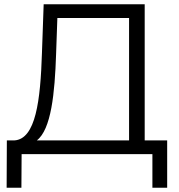

<svg xmlns="http://www.w3.org/2000/svg" viewBox="-20 -720 834 897"><path d="M656 -64V-700H184L176 -473C169 -250 147 -70 47 -64H12L11 157H80L81 0H692V157H761V-64ZM248 -636H583V-64H152C219 -115 236 -284 242 -466Z"/></svg>

Font: Talent
Style: Regular
Weight: 400
Designer: Mike Powis
Version: Version 1.001;hotconv 1.0.109;makeotfexe 2.5.65596